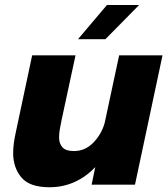

<svg xmlns="http://www.w3.org/2000/svg" viewBox="-20 -758 687 788"><path d="M183 10.5Q101.5 10.5 67.8 -29.8Q34 -70 34 -130Q34 -150 37 -171.8Q40 -193.5 46 -220.5L112 -531H290L233 -266.5Q228 -243.5 225.2 -225.8Q222.5 -208 222.5 -193.5Q222.5 -168.5 236.5 -153.2Q250.5 -138 283.5 -138Q329 -138 362.5 -172Q396 -206 409.5 -253L469 -531H647L534 0H356L371 -72.5Q335 -33.5 287 -11.5Q239 10.5 183 10.5ZM300 -597 419 -737.5H551L412.5 -597Z"/></svg>

Font: Epilogue ExtraBold
Style: Italic
Weight: 800
Italic angle: -12°
Designer: Tyler Finck
Foundry: Etcetera Type Co
Version: Version 2.111; ttfautohint (v1.8.3)